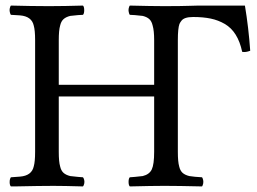

<svg xmlns="http://www.w3.org/2000/svg" viewBox="-20 -667 923 689"><path d="M533.2 -122.1V-320.8H190.9V-122.1Q190.9 -86.4 195.8 -69.8Q199.2 -54.7 207.8 -46.9Q216.3 -39.1 231.9 -35.2Q245.1 -33.7 259.8 -32.2Q262.7 -32.2 268.8 -31.5Q274.9 -30.8 277.8 -30.8Q280.3 -28.3 282.2 -21Q283.7 -14.6 282.2 -7.8Q280.3 -0.5 277.8 2Q207.5 0 171.9 0Q126 0 32.2 2H19Q13.2 -3.9 15.1 -21Q17.1 -28.8 19 -30.8Q51.3 -33.2 51.8 -33.2Q93.8 -36.6 101.1 -69.8Q106 -86.4 106 -122.1V-522.9Q106 -558.6 101.1 -575.2Q93.8 -608.4 51.8 -611.8Q46.9 -612.3 35.9 -612.8Q24.9 -613.3 19 -613.8Q17.1 -615.7 15.1 -624Q13.7 -630.9 15.1 -637.2Q17.1 -645 19 -647Q95.2 -645 147.9 -645H163.1Q209.5 -645 277.8 -647Q282.2 -642.6 282.2 -630.4Q282.2 -618.2 277.8 -613.8Q274.9 -613.8 268.8 -613.3Q262.7 -612.8 259.8 -612.8Q245.1 -611.3 231.9 -609.9Q216.3 -606 207.8 -598.1Q199.2 -590.3 195.8 -575.2Q190.9 -558.6 190.9 -522.9V-362.8H533.2V-522.9Q533.2 -557.1 527.8 -575.2Q524.4 -590.3 516.1 -598.1Q507.8 -606 492.2 -609.9Q480 -611.3 463.9 -612.8Q460.9 -612.8 454.8 -613.3Q448.7 -613.8 445.8 -613.8Q443.8 -615.7 441.9 -624Q440.4 -630.9 441.9 -637.2Q443.8 -645 445.8 -647Q525.9 -645 564 -645H575.2Q627.9 -645 655.8 -646Q662.6 -646 674.8 -646.5Q687 -647 692.9 -647H705.1H719.2H732.9H789.1H858.9Q872.1 -567.9 877.9 -484.9Q861.8 -478.5 849.1 -481Q841.3 -517.6 825.7 -542.5Q810.1 -567.4 786.6 -581.1Q763.2 -594.7 736.1 -600.3Q709 -606 672.9 -606Q639.2 -606 629.9 -590.8Q627.9 -588.9 624 -581.1Q618.2 -565.4 618.2 -522.9V-122.1Q618.2 -86.4 623 -69.8Q626.5 -54.7 635 -46.9Q643.6 -39.1 659.2 -35.2Q677.7 -32.2 705.1 -30.8Q707 -28.8 709 -21Q710.4 -14.6 709 -7.8Q707 0 705.1 2Q617.2 0 576.2 0H564.9Q527.8 0 445.8 2Q441.4 -2.4 441.4 -14.4Q441.4 -26.4 445.8 -30.8Q448.7 -30.8 454.8 -31.5Q460.9 -32.2 463.9 -32.2Q480 -33.7 492.2 -35.2Q516.1 -41 524.7 -59.1Q533.2 -77.1 533.2 -122.1Z"/></svg>

Font: Common Serif
Style: Regular
Weight: 400
Designer: Philipp H. Poll, Khaled Hosny
Foundry: Stefan Peev, Context Ltd.
Version: Version 1.026